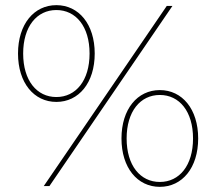

<svg xmlns="http://www.w3.org/2000/svg" viewBox="-20 -723 840 746"><path d="M172 0 650 -700H628L150 0ZM199 -327C286 -327 348 -401 348 -515C348 -629 286 -703 199 -703C112 -703 50 -629 50 -515C50 -401 112 -327 199 -327ZM199 -346C123 -346 70 -410 70 -515C70 -620 123 -684 199 -684C275 -684 328 -620 328 -515C328 -410 275 -346 199 -346ZM601 3C688 3 750 -71 750 -185C750 -299 688 -373 601 -373C514 -373 452 -299 452 -185C452 -71 514 3 601 3ZM601 -16C525 -16 472 -80 472 -185C472 -290 525 -354 601 -354C677 -354 730 -290 730 -185C730 -80 677 -16 601 -16Z"/></svg>

Font: Montserrat-Alt1 Thin
Style: Regular
Weight: 100
Designer: Differentunic
Foundry: Differentunic
Version: Version 7.222